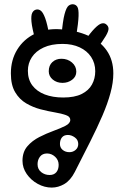

<svg xmlns="http://www.w3.org/2000/svg" viewBox="-20 -847 570 892"><path d="M30.5 -506Q30.5 -568.5 60 -616.5Q89.5 -664.5 141.5 -690Q193.5 -715.5 260.5 -711Q335 -706 390.2 -681Q445.5 -656 476 -612Q506.5 -568 506.5 -506Q506.5 -463.5 493.2 -414.8Q480 -366 455.8 -309.8Q431.5 -253.5 398.8 -188.5Q366 -123.5 327.5 -48Q307.5 -9 279 7.8Q250.5 24.5 220.5 24.5Q186.5 24.5 155.2 7.2Q124 -10 104.2 -38.5Q84.5 -67 84.5 -100Q84.5 -141 107 -167.2Q129.5 -193.5 162.5 -210.2Q195.5 -227 228.5 -239Q261.5 -251 284 -262.5Q306.5 -274 306.5 -290Q306.5 -305 286.5 -312.2Q266.5 -319.5 235.2 -324.8Q204 -330 168.5 -339.2Q133 -348.5 101.8 -366.8Q70.5 -385 50.5 -418.5Q30.5 -452 30.5 -506ZM109.5 -518Q109.5 -478 130.2 -450.2Q151 -422.5 188 -408.2Q225 -394 273.5 -394Q326.5 -394 359.2 -410.2Q392 -426.5 407.2 -454.2Q422.5 -482 422.5 -516Q422.5 -553.5 403.5 -582.2Q384.5 -611 350.2 -627Q316 -643 270.5 -643Q218.5 -643 182.5 -626.2Q146.5 -609.5 128 -581.2Q109.5 -553 109.5 -518ZM270.5 -462Q243.5 -462 225 -477.5Q206.5 -493 206.5 -516Q206.5 -543 223.2 -558.5Q240 -574 265.5 -574Q294 -574 314.2 -556.8Q334.5 -539.5 334.5 -514Q334.5 -491 315.2 -476.5Q296 -462 270.5 -462ZM333.5 -675.5 265.5 -680Q271.5 -750 280 -781.5Q288.5 -813 299 -820.8Q309.5 -828.5 321 -827Q333 -825.5 339.5 -815Q346 -804.5 345 -772.8Q344 -741 333.5 -675.5ZM295.5 -220Q277 -220 267.8 -208.5Q258.5 -197 258.5 -178Q258.5 -161 271.2 -150.5Q284 -140 302.5 -140Q319 -140 331.2 -150.5Q343.5 -161 343.5 -178Q343.5 -197 327.8 -208.5Q312 -220 295.5 -220ZM198.5 -134Q177 -134 165.8 -119.2Q154.5 -104.5 154.5 -84Q154.5 -61 171.2 -47.5Q188 -34 210.5 -34Q231 -34 241.8 -47Q252.5 -60 252.5 -81Q252.5 -103.5 236 -118.8Q219.5 -134 198.5 -134ZM378.5 -260Q378.5 -260 378.5 -260Q378.5 -260 378.5 -260Q378.5 -260 378.5 -260Q378.5 -260 378.5 -260Q378.5 -260 378.5 -260Q378.5 -260 378.5 -260Q378.5 -260 378.5 -260Q378.5 -260 378.5 -260ZM374.5 -305Q374.5 -305 374.5 -305Q374.5 -305 374.5 -305Q374.5 -305 374.5 -305Q374.5 -305 374.5 -305Q374.5 -305 374.5 -305Q374.5 -305 374.5 -305Q374.5 -305 374.5 -305Q374.5 -305 374.5 -305ZM348.5 -173 381.5 -241Q394.5 -235 399.8 -224.5Q405 -214 394.5 -192Q382.5 -168 370.5 -168Q358.5 -168 348.5 -173ZM207.5 -178Q207.5 -178 207.5 -178Q207.5 -178 207.5 -178Q207.5 -178 207.5 -178Q207.5 -178 207.5 -178ZM209.5 -680.5 144 -661.5Q129 -716.5 126.2 -746Q123.5 -775.5 130 -787.8Q136.5 -800 148 -802.5Q160 -805 170.2 -796.8Q180.5 -788.5 190.2 -761.8Q200 -735 209.5 -680.5ZM425.5 -613.5 369 -651Q400 -695 419.8 -715Q439.5 -735 452 -738Q464.5 -741 472.5 -734.5Q483.5 -726.5 484.2 -714.8Q485 -703 471.5 -679.8Q458 -656.5 425.5 -613.5Z"/></svg>

Font: Kablammo
Style: Regular
Weight: 400
Designer: Travis Kochel, Lizy Gershenzon, Daria Petrova, Ethan Cohen
Foundry: Vectro Type Foundry
Version: Version 1.002